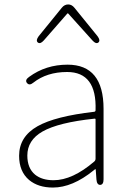

<svg xmlns="http://www.w3.org/2000/svg" viewBox="-20 -831 576 864"><path d="M218 13Q152 13 111 -21Q66 -59 66 -130Q66 -216 149 -263Q229 -308 404 -328Q410 -329 410 -335Q416 -507 282 -507Q191 -507 130 -459Q112 -444 101 -458Q91 -471 111 -485Q186 -540 284 -540Q446 -540 446 -341V-24Q446 0 431 1Q416 1 414 -23L411 -65Q411 -70 409.5 -70Q408 -70 401 -64Q306 13 218 13ZM221 -20Q306 -20 404 -104Q410 -109 410 -117V-293Q410 -298 405 -297Q243 -280 171 -239Q103 -200 103 -131Q103 -74 138 -45Q169 -20 221 -20ZM177 -649Q161 -631 150 -640Q140 -649 154 -668L258 -796Q270 -811 287 -811Q303 -811 315 -796L419 -668Q433 -649 423 -640Q412 -631 396 -649L288 -769Q285 -773 282 -769Z"/></svg>

Font: Resource Han Rounded KR ExtraLight
Style: Regular
Weight: 250
Designer: Cyano Hao (round all glyphs); Ryoko NISHIZUKA 西塚涼子 (kana, bopomofo & ideographs); Paul D. Hunt (Latin, Greek & Cyrillic)
Foundry: Cyano Hao
Version: 0.990